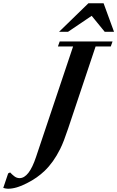

<svg xmlns="http://www.w3.org/2000/svg" viewBox="-204 -944 719 1177"><path d="M486 -690 475 -659H382L214 -157Q200 -115 188 -84Q176 -53 165 -31Q144 11 120.5 44Q97 77 70 103Q47 125 20 144Q-7 163 -39 179Q-104 213 -155 213Q-167 213 -184 208L-154 119L-142 113Q-136 119 -130 125Q-124 131 -117 136Q-102 148 -84 148Q-26 148 17 18L244 -659H151L162 -690ZM495 -749H438L358 -847L213 -749H158L338 -924H431Z"/></svg>

Font: DG Didot
Style: Bold Italic
Weight: 700
Designer: David Gatwood, Takis Katsoulidis, and George D. Matthiopoulos
Foundry: David Gatwood
Version: Version 1.0